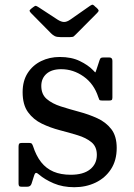

<svg xmlns="http://www.w3.org/2000/svg" viewBox="-20 -770 558 802"><path d="M390.5 -364.5Q393 -357 394.8 -353.5Q396.5 -350 407 -350H435Q443.5 -350 446.5 -352.2Q449.5 -354.5 449.5 -362.5V-516Q449.5 -530 436.5 -530H414Q404.5 -530 401.5 -528Q398.5 -526 396 -519L383 -479.5Q379 -466 377.2 -468Q375.5 -470 367.5 -478Q347.5 -498.5 313 -515.2Q278.5 -532 229.5 -532Q187 -532 151.8 -514.8Q116.5 -497.5 95.5 -464.8Q74.5 -432 74.5 -385Q74.5 -332.5 97 -301.5Q119.5 -270.5 154.8 -253.5Q190 -236.5 229.5 -226.2Q269 -216 304.2 -205.2Q339.5 -194.5 362 -176Q384.5 -157.5 384.5 -123Q384.5 -85 356.2 -62.5Q328 -40 275.5 -40Q234 -40 203.5 -53Q173 -66 152 -92.5Q131 -119 118 -159.5Q116 -165.5 113.2 -169.2Q110.5 -173 102 -173H71.5Q63 -173 60.2 -169.8Q57.5 -166.5 57.5 -157.5V-3.5Q57.5 4 60 7Q62.5 10 70 10H93Q101 10 105.2 6.8Q109.5 3.5 111.5 -2L123 -38Q126.5 -48 131 -47.8Q135.5 -47.5 143.5 -40.5Q166.5 -20.5 204.2 -4.2Q242 12 290.5 12Q339 12 379.2 -7.2Q419.5 -26.5 443.5 -63.2Q467.5 -100 467.5 -152Q467.5 -201.5 444.8 -230.8Q422 -260 386.2 -276.2Q350.5 -292.5 310.2 -303.2Q270 -314 234 -325.5Q198 -337 175.2 -356.5Q152.5 -376 152.5 -411Q152.5 -442.5 174.2 -461.8Q196 -481 235.5 -481Q286 -481 329.2 -450.5Q372.5 -420 390.5 -364.5ZM193.5 -630.5Q200.5 -623.5 208.8 -619.2Q217 -615 232.5 -615H272.5Q284.5 -615 288.2 -618.2Q292 -621.5 297.5 -627L386 -716Q393 -723 391.8 -727Q390.5 -731 383.5 -737.5L378.5 -741.5Q372 -748.5 368.2 -750Q364.5 -751.5 356.5 -746L273.5 -688Q259 -678 247.2 -678.2Q235.5 -678.5 220.5 -688L142.5 -739Q134 -744.5 130.2 -745.5Q126.5 -746.5 118.5 -740L109.5 -733Q102.5 -727.5 103.8 -723.8Q105 -720 111.5 -713.5Z"/></svg>

Font: Besley
Style: Regular
Weight: 400
Designer: Owen Earl
Foundry: indestructible type*
Version: Version 4.000